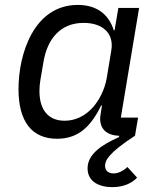

<svg xmlns="http://www.w3.org/2000/svg" viewBox="-20 -548 640 775"><path d="M433.6 207.4C481.5 207.4 515.3 188.9 533.4 169L494.3 126.1C475.9 143.5 455.6 152 438.6 152C419.7 152 404.1 142.8 404.1 121.1C404.1 99.8 418 69.2 524.9 0L537.3 -73.2H467.7L541.5 -516H457.7L442.5 -425.8H439.3C418 -492.5 368.3 -528.1 294 -528.1C117.5 -528.1 54.7 -331.7 54.7 -188.2C54.7 -57.2 108.7 12.1 210.6 12.1C299.4 12.1 348.4 -41.2 388.5 -122.2H391.7L386 -87C377.8 -39.1 399.5 -2.1 460.6 0L460.9 5C383.9 39.4 333.5 77.1 333.5 131.7C333.5 185.7 381 207.4 433.6 207.4ZM139.2 -180.8C139.2 -193.9 140.3 -208.1 143.1 -225.9L155.2 -296.5C170.8 -391.3 223.7 -455.6 317.8 -455.6C392.8 -455.6 441.1 -415.1 429.3 -344.5L410.9 -233.3C402.7 -186.4 381.7 -146.3 356.9 -116.8C322.8 -77.8 282 -60.7 240.8 -60.7C173.7 -60.7 139.2 -105.8 139.2 -180.8Z"/></svg>

Font: Margiela Mono Italic Text It
Style: Regular
Weight: 400
Designer: Mike Abbink, Paul van der Laan, Pieter van Rosmalen
Foundry: Bold Monday
Version: Version 2.003 2021